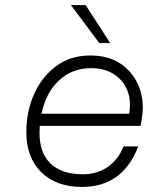

<svg xmlns="http://www.w3.org/2000/svg" viewBox="-20 -729 584 758"><path d="M260 -709H318L415 -559H372ZM84 -207Q84 -290 115 -358.5Q146 -427 202.5 -468.5Q259 -510 336 -510Q410 -510 459 -475.5Q508 -441 529.5 -384.5Q551 -328 540 -262L535 -232H137Q136 -218 136 -204Q136 -125 180 -83Q224 -41 306 -41Q364 -41 405 -69.5Q446 -98 468 -151H526Q464 9 304 9Q202 9 143 -49Q84 -107 84 -207ZM340 -460Q265 -460 213 -411.5Q161 -363 144 -280H490Q499 -333 482 -373.5Q465 -414 428 -437Q391 -460 340 -460Z"/></svg>

Font: Overused Grotesk Light
Style: Italic
Weight: 300
Italic angle: -10°
Version: Version 0.003